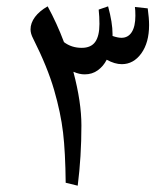

<svg xmlns="http://www.w3.org/2000/svg" viewBox="-20 -588 518 608"><path d="M76.7 -495.1Q76.7 -515.1 90.8 -534.2Q105 -553.2 130.9 -567.9Q160.2 -514.2 182.6 -454.6Q206.5 -436.5 238.8 -436.5Q268.1 -436.5 281.5 -455.3Q294.9 -474.1 294.9 -512.2Q294.9 -534.7 292.5 -557.6L322.3 -567.9Q336.4 -516.1 336.4 -480V-474.1Q353 -468.3 364.7 -468.3Q385.7 -468.3 397.2 -486.3Q408.7 -504.4 408.7 -538.1Q408.7 -556.6 407.2 -565.9L447.8 -561.5Q452.1 -529.8 452.1 -508.8Q452.1 -453.1 427.5 -418.9Q402.8 -384.8 365.7 -384.8Q343.3 -384.8 317.9 -398.9Q307.6 -378.4 289.8 -365.5Q272 -352.5 248 -352.5Q231.4 -352.5 213.4 -360.4H212.4Q237.8 -264.6 237.8 -190.9Q237.8 -92.3 226.1 0L188 -9.3Q187 -106 179.7 -168.2Q172.4 -230.5 151.4 -303Q130.4 -375.5 85 -465.8Q76.7 -481.4 76.7 -495.1Z"/></svg>

Font: Noto Naskh Arabic
Style: Regular
Weight: 400
Designer: Monotype Design team
Foundry: Monotype Imaging Inc.
Version: Version 1.01